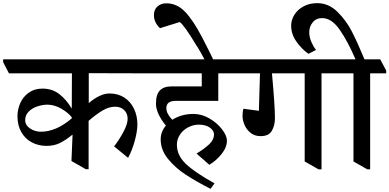

<svg xmlns="http://www.w3.org/2000/svg" viewBox="-60 -1034 2474 1220"><path d="M504 -569V-379Q576 -440 636 -440Q690 -440 730 -414Q770 -388 791.5 -343Q813 -298 813 -243Q813 -201 796.5 -140Q780 -79 754 -31L665 -104Q695 -142 723 -193.5Q751 -245 751 -279Q751 -313 729 -334.5Q707 -356 672 -356Q632 -356 591 -331.5Q550 -307 503 -266V41H485L394 -11L401 -177L400 -178Q357 -143 320 -125Q283 -107 235 -107Q184 -107 142 -129.5Q100 -152 75.5 -194.5Q51 -237 51 -295Q51 -340 69.5 -380.5Q88 -421 124 -446Q160 -471 209 -471Q272 -471 317 -436Q362 -401 396 -344L397 -568H-3L-40 -639V-657H823L861 -585V-568ZM200 -197Q297 -197 396 -282V-289Q372 -319 329.5 -343.5Q287 -368 243 -369Q211 -369 177.5 -358Q144 -347 122 -324.5Q100 -302 100 -271Q100 -239 130.5 -218Q161 -197 201 -197Z M997 -347Q997 -328 1007.5 -309Q1018 -290 1035 -273Q1093 -310 1169 -310Q1222 -310 1271.5 -281Q1321 -252 1351.5 -211.5Q1382 -171 1382 -140Q1382 -98 1348 -55.5Q1314 -13 1270 13L1190 -57V-59Q1241 -90 1270.5 -118.5Q1300 -147 1300 -180Q1300 -204 1273.5 -223Q1247 -242 1203 -242Q1168 -242 1135.5 -225Q1103 -208 1083.5 -178.5Q1064 -149 1064 -115Q1064 -47 1120.5 7Q1177 61 1303 131L1278 166Q1186 119 1119.5 75.5Q1053 32 1007 -25Q961 -82 961 -148Q961 -197 994 -236Q931 -314 931 -375Q931 -434 956 -459.5Q981 -485 1030 -485H1222V-568H858L821 -639V-657H1405L1443 -585V-568H1327V-393H1056Q997 -393 997 -347Z M1224 -797Q1270 -709 1303 -639H1248Q1237 -662 1216.5 -698.5Q1196 -735 1188 -745Q1111 -874 1082 -894L957 -855Q940 -869 929 -891Q918 -913 918 -938Q918 -973 940.5 -993Q963 -1013 997 -1013Q1065 -1013 1117 -958Q1169 -903 1224 -797Z M2085 -585V-568H1983V42H1964L1876 -8V-568H1668L1670 -546Q1687 -359 1687 -282Q1687 -239 1668 -204Q1649 -169 1596 -169Q1558 -169 1532 -190Q1506 -211 1493.5 -241Q1481 -271 1481 -297Q1481 -325 1487 -343L1585 -330L1592 -568H1440L1403 -639V-657H2046Z M2394 -585V-568H2292V42H2274L2186 -8V-568H2081L2044 -639V-657H2199Q2152 -767 2100 -843Q2048 -919 1987 -919Q1949 -919 1927 -892Q1905 -865 1905 -829Q1905 -799 1918 -768.5Q1931 -738 1947 -718V-716L1900 -692Q1855 -724 1822.5 -771Q1790 -818 1790 -871Q1790 -908 1811 -941Q1832 -974 1869.5 -994Q1907 -1014 1956 -1014Q2028 -1014 2084 -959Q2140 -904 2176 -833.5Q2212 -763 2256 -657H2356Z"/></svg>

Font: Martel
Style: Bold
Weight: 700
Designer: Dan Reynolds
Foundry: Dan Reynolds
Version: Version 1.001; ttfautohint (v1.1) -l 5 -r 5 -G 72 -x 0 -D la